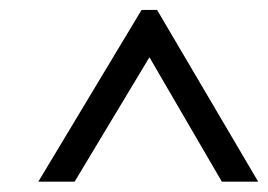

<svg xmlns="http://www.w3.org/2000/svg" viewBox="-20 -693 534 382"><path d="M421.4 -331.5H493.7L292.5 -673.3H261.7L56.2 -331.5H128.4L277.3 -579.1Z"/></svg>

Font: Cardo
Style: Italic
Weight: 400
Designer: David J. Perry
Foundry: David J. Perry
Version: Version 0.99